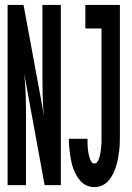

<svg xmlns="http://www.w3.org/2000/svg" viewBox="-20 -755 540 783"><path d="M11 0V-735H76L153 -319L159 -282Q155 -322 154 -361.5Q153 -401 153 -441V-735H228V0H162L79 -453Q83 -413 84.5 -373.5Q86 -334 86 -294V0ZM365 8Q350 8 336 2.5Q322 -3 311.5 -13.5Q301 -24 293 -37.5Q285 -51 280 -64.5Q275 -78 271.5 -93.5Q268 -109 266 -123.5Q264 -138 262.5 -153Q261 -168 261 -183V-189H337V-187Q337 -178 337 -168.5Q337 -159 338 -150Q339 -141 340.5 -132Q342 -123 344.5 -114.5Q347 -106 351.5 -97Q356 -88 365 -88Q372 -88 376 -93.5Q380 -99 382.5 -105Q385 -111 386.5 -117Q388 -123 389 -129Q390 -135 391 -141.5Q392 -148 392.5 -154.5Q393 -161 393.5 -167Q394 -173 394 -179.5Q394 -186 394 -192.5Q394 -199 394 -205V-639H328V-735H469V-205Q469 -189 468.5 -172.5Q468 -156 466 -140Q464 -124 461 -107.5Q458 -91 453 -75.5Q448 -60 440.5 -45Q433 -30 422.5 -18Q412 -6 397 1Q382 8 365 8Z"/></svg>

Font: Iosevka Term
Style: Bold
Weight: 700
Monospace: yes
Designer: Belleve Invis
Foundry: Belleve Invis
Version: Version 30.0.1